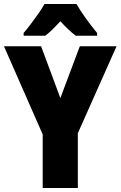

<svg xmlns="http://www.w3.org/2000/svg" viewBox="-20 -947 607 967"><path d="M284 -453 382 -714H567L372 -276V0H195V-270L0 -714H187ZM365 -927Q384 -894 412 -855Q440 -816 469 -781V-767H362Q344 -780 325 -798Q306 -816 284 -840Q261 -815 242.5 -797Q224 -779 208 -767H99V-781Q114 -798 134.5 -825Q155 -852 174.5 -880Q194 -908 204 -927Z"/></svg>

Font: Noto Sans Gujarati UI Condensed Black
Style: Regular
Weight: 900
Width: 3
Designer: Jelle Bosma - Monotype Design Team, Universal Thirst
Foundry: Monotype Imaging Inc.
Version: Version 2.106; ttfautohint (v1.8.4.7-5d5b)